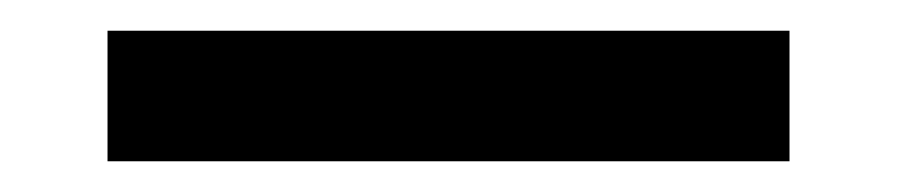

<svg xmlns="http://www.w3.org/2000/svg" viewBox="-20 -5 584 125"><path d="M50 15V100H494V15Z"/></svg>

Font: Blink
Style: Wide
Weight: 400
Designer: Mew Too
Foundry: Cannot Into Space Fonts
Version: Version 001.000